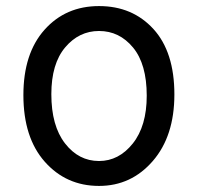

<svg xmlns="http://www.w3.org/2000/svg" viewBox="-20 -599 652 632"><path d="M57 -286Q57 -423 126.5 -501Q196 -579 306 -579Q416 -579 485 -503.5Q554 -428 554 -288Q554 -151 483 -69Q412 13 306 13Q198 13 127.5 -66.5Q57 -146 57 -286ZM149 -289Q149 -185 194 -127Q239 -69 306 -69Q371 -69 417 -126.5Q463 -184 463 -284Q463 -388 418 -442.5Q373 -497 306 -497Q240 -497 194.5 -443Q149 -389 149 -289Z"/></svg>

Font: Palanquin Medium
Style: Regular
Weight: 500
Designer: Pria Ravichandran
Version: Version 1.0.4